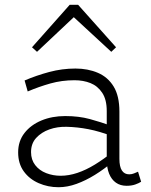

<svg xmlns="http://www.w3.org/2000/svg" viewBox="-20 -771 631 804"><path d="M510 7Q484 7 465.5 -6Q447 -19 437 -43.5Q427 -68 427 -103V-306Q427 -354 408 -382.5Q389 -411 359 -423Q329 -435 292 -435Q239 -435 191 -421.5Q143 -408 96 -388L83 -434Q132 -455 186 -469.5Q240 -484 296 -484Q348 -484 390 -466Q432 -448 456 -408.5Q480 -369 480 -304V-106Q480 -73 490.5 -57Q501 -41 521 -41Q532 -41 541.5 -45Q551 -49 558 -52L571 -10Q562 -4 546.5 1.5Q531 7 510 7ZM225 13Q181 13 142 -4Q103 -21 79.5 -53.5Q56 -86 56 -133Q56 -180 82.5 -214Q109 -248 153.5 -266.5Q198 -285 253 -285Q310 -285 356 -272.5Q402 -260 452 -242V-200Q397 -221 350.5 -230Q304 -239 259 -240Q220 -241 186.5 -229Q153 -217 131.5 -193.5Q110 -170 110 -134Q110 -102 127.5 -79.5Q145 -57 173.5 -46Q202 -35 234 -35Q268 -35 304 -47Q340 -59 377.5 -82Q415 -105 452 -135L451 -92Q415 -62 377 -38.5Q339 -15 300.5 -1Q262 13 225 13ZM135 -554 114 -573 272 -751H307L466 -573L446 -554L289 -699Z"/></svg>

Font: BioRhyme ExtraBold Light
Style: Regular
Weight: 300
Version: Version 1.600;gftools[0.9.33]